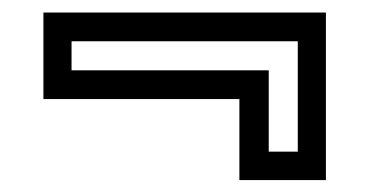

<svg xmlns="http://www.w3.org/2000/svg" viewBox="-20 -462 604 314"><path d="M513 -441.5V-167.5H371.5V-300H51V-441.5ZM467 -394.5H97V-347H419.5V-214H467Z"/></svg>

Font: Tourney Thin Medium
Style: Regular
Weight: 500
Version: Version 1.015